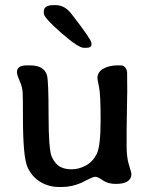

<svg xmlns="http://www.w3.org/2000/svg" viewBox="-20 -744 607 764"><path d="M154.3 -690.9V-698.2Q154.3 -723.6 193.4 -723.6H201.2Q237.3 -723.6 263.7 -689.5Q343.8 -586.4 343.8 -573.2V-566.9Q343.8 -553.7 323.7 -553.7H313.5Q291.5 -553.7 222.9 -613.8Q154.3 -673.8 154.3 -690.9ZM502.9 -52.2Q502.9 -12.2 440.9 -12.2Q409.2 -12.2 389.2 -26.4Q369.1 -40.5 360.4 -40.5Q351.6 -40.5 337.9 -33.7L303.7 -16.6Q265.1 0 227.5 0H214.4Q174.8 0 141.1 -19.8Q107.4 -39.6 89.4 -79.1Q71.3 -118.7 71.3 -277.8Q71.3 -355 70.1 -376.7Q68.8 -398.4 58.1 -422.4Q47.4 -446.3 47.4 -457Q47.4 -483.9 86.9 -483.9H99.6Q155.3 -483.9 167 -444.3Q173.3 -421.4 173.3 -284.2Q173.3 -147 186.3 -119.4Q199.2 -91.8 218 -81.1Q236.8 -70.3 265.1 -70.3Q293.5 -70.3 321.3 -85.2Q349.1 -100.1 364.7 -131.1Q380.4 -162.1 380.4 -265.6Q380.4 -369.1 374 -397.9Q367.7 -426.8 367.7 -433.1Q367.7 -457.5 391.1 -470.7Q414.6 -483.9 448.2 -483.9H460Q480.5 -483.9 485.8 -457.5Q486.3 -455.1 486.3 -379.4L483.9 -231V-161.1Q483.9 -117.2 493.4 -86.9Q502.9 -56.6 502.9 -52.2Z"/></svg>

Font: Averia Gruesa Libre
Style: Regular
Weight: 500
Italic angle: -1.70001°
Version: Version 1.001